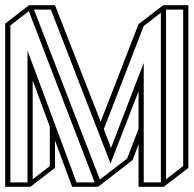

<svg xmlns="http://www.w3.org/2000/svg" viewBox="-20 -720 746 740"><path d="M0 0V-629L92 -700H192L368 -251L514 -627L609 -700H706V-73L611 0H514V-164L491 -103L358 0H258L192 -178V-73L97 0ZM686 -80V-683H620V-29ZM367 -190 366 -193 176 -683H111L365 -28L470 -109L514 -224V-368L406 -90ZM20 -622V-17H86V-525L275 -17H345L91 -677ZM534 -620 380 -222 408 -150 514 -426 534 -477V-17H600V-671ZM172 -80V-232L106 -410V-29Z"/></svg>

Font: Imposible
Style: Regular
Weight: 400
Designer: Rodrigo Fuenzalida
Foundry: fragTYPE
Version: Version 1.000